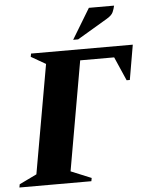

<svg xmlns="http://www.w3.org/2000/svg" viewBox="-88 -909 741 957"><g transform="rotate(-5 282.5 -431.0)"><path d="M-30 0 -27 -16 60 -58 156 -602 83 -644 86 -660H595L565 -486H549L497 -605H327L231 -58L333 -16L330 0ZM301 -710 393 -862H519Q516 -847 509 -830.5Q502 -814 476 -799L326 -710Z"/></g></svg>

Font: Spectral ExtraBold
Style: Italic
Weight: 800
Italic angle: -10°
Designer: Jean-Baptiste Levee
Foundry: Production Type
Version: Version 2.001